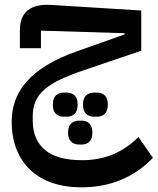

<svg xmlns="http://www.w3.org/2000/svg" viewBox="-20 -497 674 821"><path d="M328 304Q259 304 203.5 285Q148 266 109.5 229.5Q71 193 50.5 141Q30 89 30 23Q30 -24 45 -66.5Q60 -109 93 -147Q126 -185 179.5 -218Q233 -251 310 -278L513 -350V-355L155 -366V-291H65V-367Q65 -484 199 -476L584 -452V-280L342 -198Q283 -178 241 -158.5Q199 -139 172 -116Q145 -93 132.5 -65Q120 -37 120 -1V18Q120 100 172 144Q224 188 332 188Q473 188 572 89L634 178Q512 304 328 304ZM382 2Q361 2 348 -10Q335 -22 335 -50Q335 -77 348 -89Q361 -101 382 -101H394Q415 -101 428 -89Q441 -77 441 -50Q441 -22 428 -10Q415 2 394 2ZM317 121Q297 121 284 108.5Q271 96 271 70Q271 44 284 31.5Q297 19 317 19H330Q350 19 362.5 31.5Q375 44 375 70Q375 96 362.5 108.5Q350 121 330 121ZM252 2Q232 2 219 -10Q206 -22 206 -50Q206 -77 219 -89Q232 -101 252 -101H265Q286 -101 299 -89Q312 -77 312 -50Q312 -22 299 -10Q286 2 265 2Z"/></svg>

Font: IBM Plex Arabic Medium
Style: Regular
Weight: 500
Designer: Mike Abbink, Paul van der Laan, Pieter van Rosmalen, Wael Morcos, Khajak Apelian
Foundry: Bold Monday
Version: Version 1.0